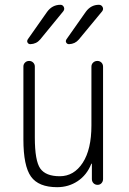

<svg xmlns="http://www.w3.org/2000/svg" viewBox="-20 -775 540 805"><path d="M339.8 -725.6Q361.3 -754.9 394.5 -754.9Q405.3 -754.9 410.2 -745.6Q415 -736.3 408.2 -727.5L310.5 -609.4Q294.9 -590.8 269.5 -589.8Q261.7 -589.8 257.8 -596.2Q253.9 -602.5 258.8 -610.4ZM177.7 -725.6Q199.2 -754.9 233.4 -754.9Q243.2 -754.9 247.6 -745.6Q252 -736.3 245.1 -727.5L148.4 -609.4Q132.8 -590.8 107.4 -589.8Q99.6 -589.8 95.7 -596.2Q91.8 -602.5 96.7 -610.4ZM219.7 9.8Q141.6 9.8 109.9 -34.7Q78.1 -79.1 78.1 -190.4V-496.1Q78.1 -505.9 85 -512.7Q91.8 -519.5 102.1 -519.5Q112.3 -519.5 119.1 -512.7Q126 -505.9 126 -496.1V-199.2Q126 -100.6 148.9 -68.4Q171.9 -36.1 230.5 -36.1Q290 -36.1 326.7 -92.3Q363.3 -148.4 363.3 -249V-495.1Q363.3 -505.9 370.6 -512.7Q377.9 -519.5 388.2 -519.5Q398.4 -519.5 405.3 -512.7Q412.1 -505.9 412.1 -495.1V-24.4Q412.1 -14.6 405.8 -7.3Q399.4 0 389.2 0Q378.9 0 372.1 -6.8Q365.2 -13.7 365.2 -24.4V-87.9Q365.2 -88.9 364.3 -88.9Q362.3 -88.9 362.3 -86.9Q343.8 -41 305.7 -15.6Q267.6 9.8 219.7 9.8Z"/></svg>

Font: Rounded Mgen+ 2m light
Style: Regular
Weight: 200
Designer: [Source Han Sans]
Ryoko NISHIZUKA  (kana & ideographs); Paul D. Hunt (Latin, Greek & Cyrillic); Wenlong ZHANG  (bopomofo
Version: Version 1.059.20150602